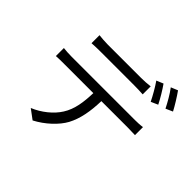

<svg xmlns="http://www.w3.org/2000/svg" viewBox="-203 -1101 1406 1406"><g transform="rotate(45 500.0 -397.5)"><path d="M203 -731V-648C229 -650 262 -651 295 -651C352 -651 585 -651 640 -651C669 -651 704 -650 733 -648V-731C704 -727 669 -725 640 -725C585 -725 352 -725 294 -725C262 -725 232 -728 203 -731ZM785 -812 732 -790C759 -752 793 -692 813 -651L867 -675C847 -716 810 -777 785 -812ZM895 -852 842 -830C871 -792 903 -736 925 -692L979 -716C960 -753 921 -816 895 -852ZM85 -480V-397C112 -399 141 -399 171 -399H471C468 -304 457 -220 413 -151C374 -88 302 -30 224 2L298 57C383 13 459 -59 495 -125C535 -200 551 -291 554 -399H826C850 -399 882 -398 904 -397V-480C880 -476 847 -475 826 -475C773 -475 229 -475 171 -475C140 -475 112 -477 85 -480Z"/></g></svg>

Font: GenYoGothic2 TW R
Style: Regular
Weight: 400
Version: Version 2.100;PS 2.1;hotconv 16.6.51;makeotf.lib2.5.65220 DE